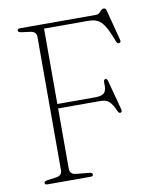

<svg xmlns="http://www.w3.org/2000/svg" viewBox="-82 -785 688 848"><g transform="rotate(-10 262.0 -361.0)"><path d="M402.5 -700Q415.5 -700 424 -711Q432.5 -722 441.5 -722Q450 -722 453 -710.5L488.5 -574Q492 -561.5 482.5 -559.5Q473.5 -557.5 469 -570.5Q451.5 -617 437 -640.5Q422.5 -664 405.5 -672Q388.5 -680 364 -680H166.5V-342H337.5Q366.5 -342 377.8 -354Q389 -366 386.5 -398Q386 -411.5 393 -413.5Q402 -415.5 405 -403L440.5 -269.5Q443 -258 435 -255.5Q427.5 -254 422.5 -265.5Q408.5 -297.5 395 -309.8Q381.5 -322 355.5 -322H166.5V-51Q166.5 -26.5 195 -23.5L253.5 -18Q267 -16.5 267 -8.5Q267 0 255 0H62Q50.5 0 50.5 -8.5Q50.5 -16 64 -18L105 -23.5Q131.5 -27.5 131.5 -51V-649Q131.5 -672.5 105 -676.5L64 -682Q50.5 -684 50.5 -691.5Q50.5 -700 62 -700Z"/></g></svg>

Font: Fraunces 72pt S050 Thin
Style: Regular
Weight: 100
Version: Version 1.000; ttfautohint (v1.8.3)